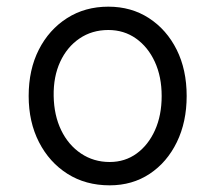

<svg xmlns="http://www.w3.org/2000/svg" viewBox="-20 -543 640 576"><path d="M66 -255Q66 -334 96.5 -394Q127 -454 181 -488.5Q235 -523 305 -523Q374 -523 427 -488.5Q480 -454 510 -394Q540 -334 540 -255Q540 -177 510.5 -116.5Q481 -56 429 -21.5Q377 13 309 13Q237 13 182.5 -21.5Q128 -56 97 -116.5Q66 -177 66 -255ZM309 -57Q355 -57 390 -82.5Q425 -108 445 -152.5Q465 -197 465 -255Q465 -313 444.5 -357.5Q424 -402 388 -427.5Q352 -453 305 -453Q256 -453 218.5 -427.5Q181 -402 160.5 -357.5Q140 -313 141 -255Q142 -197 163.5 -152.5Q185 -108 223 -82.5Q261 -57 309 -57Z"/></svg>

Font: Orbit
Style: Regular
Weight: 400
Designer: Sooun Cho
Foundry: JAMO
Version: Version 1.000; ttfautohint (v1.8.4.7-5d5b);gftools[0.9.29]